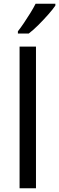

<svg xmlns="http://www.w3.org/2000/svg" viewBox="-20 -1010 317 1030"><path d="M173 0H85V-760H173ZM277 -980Q265 -962 240 -933.5Q215 -905 186.5 -876.5Q158 -848 134 -830H76V-842Q91 -861 108.5 -887Q126 -913 143 -940.5Q160 -968 171 -990H277Z"/></svg>

Font: Noto Sans Zanabazar Square
Style: Regular
Weight: 400
Version: Version 2.005; ttfautohint (v1.8.4.7-5d5b)